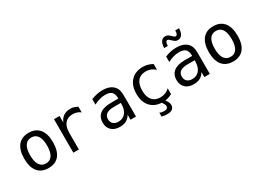

<svg xmlns="http://www.w3.org/2000/svg" viewBox="-28 -1368 3055 2252"><g transform="rotate(-30 1500.0 -242.5)"><path d="M250 -401.4Q193.4 -401.4 164.1 -356.9Q134.8 -312.5 134.8 -226.6Q134.8 -140.6 164.1 -95.7Q193.4 -50.8 250 -50.8Q306.6 -50.8 335.4 -95.7Q364.3 -140.6 364.3 -226.6Q364.3 -312.5 335.4 -356.9Q306.6 -401.4 250 -401.4ZM250 -464.8Q343.8 -464.8 394 -403.3Q444.3 -341.8 444.3 -226.6Q444.3 -110.4 394.5 -49.3Q344.7 11.7 250 11.7Q155.3 11.7 105 -49.3Q54.7 -110.4 54.7 -226.6Q54.7 -341.8 105 -403.3Q155.3 -464.8 250 -464.8Z M910.2 -360.4Q886.7 -378.9 861.8 -387.2Q836.9 -395.5 806.6 -395.5Q737.3 -395.5 700.7 -351.6Q664.1 -307.6 664.1 -225.6V0H588.9V-454.1H664.1V-364.3Q682.6 -413.1 721.2 -439Q759.8 -464.8 812.5 -464.8Q840.8 -464.8 864.3 -457.5Q887.7 -450.2 910.2 -436.5Z M1293 -227.5H1268.6Q1203.1 -227.5 1169.9 -205.1Q1136.7 -182.6 1136.7 -136.7Q1136.7 -95.7 1161.6 -72.8Q1186.5 -49.8 1230.5 -49.8Q1292 -49.8 1327.1 -92.8Q1362.3 -135.7 1363.3 -211.9V-227.5ZM1437.5 -258.8V0H1363.3V-67.4Q1338.9 -26.4 1302.7 -7.3Q1266.6 11.7 1214.8 11.7Q1144.5 11.7 1103.5 -27.3Q1062.5 -66.4 1062.5 -131.8Q1062.5 -207 1113.3 -246.6Q1164.1 -286.1 1262.7 -286.1H1363.3V-297.9Q1362.3 -352.5 1335 -377Q1307.6 -401.4 1249 -401.4Q1210.9 -401.4 1171.9 -390.1Q1132.8 -378.9 1095.7 -358.4V-432.6Q1136.7 -449.2 1174.8 -457Q1212.9 -464.8 1249 -464.8Q1304.7 -464.8 1344.7 -448.2Q1384.8 -431.6 1409.2 -398.4Q1424.8 -377.9 1431.2 -348.1Q1437.5 -318.4 1437.5 -258.8Z M1821.3 0Q1843.8 25.4 1854 46.9Q1864.3 68.4 1864.3 87.9Q1864.3 123 1840.3 141.6Q1816.4 160.2 1768.6 160.2Q1750 160.2 1732.4 157.7Q1714.8 155.3 1697.3 150.4V97.7Q1710.9 104.5 1726.1 107.4Q1741.2 110.4 1759.8 110.4Q1783.2 110.4 1795.9 100.6Q1808.6 90.8 1808.6 72.3Q1808.6 59.6 1799.8 42.5Q1791 25.4 1773.4 0ZM1924.8 -22.5Q1894.5 -5.9 1862.8 2.9Q1831.1 11.7 1797.9 11.7Q1693.4 11.7 1633.8 -51.3Q1574.2 -114.3 1574.2 -226.6Q1574.2 -337.9 1633.8 -401.4Q1693.4 -464.8 1797.9 -464.8Q1831.1 -464.8 1862.3 -456.1Q1893.6 -447.3 1924.8 -429.7V-351.6Q1895.5 -377.9 1865.7 -389.6Q1835.9 -401.4 1797.9 -401.4Q1727.5 -401.4 1689.9 -356Q1652.3 -310.5 1652.3 -226.6Q1652.3 -142.6 1690.4 -96.7Q1728.5 -50.8 1797.9 -50.8Q1836.9 -50.8 1867.7 -63Q1898.4 -75.2 1924.8 -100.6Z M2293 -227.5H2268.6Q2203.1 -227.5 2169.9 -205.1Q2136.7 -182.6 2136.7 -136.7Q2136.7 -95.7 2161.6 -72.8Q2186.5 -49.8 2230.5 -49.8Q2292 -49.8 2327.1 -92.8Q2362.3 -135.7 2363.3 -211.9V-227.5ZM2437.5 -258.8V0H2363.3V-67.4Q2338.9 -26.4 2302.7 -7.3Q2266.6 11.7 2214.8 11.7Q2144.5 11.7 2103.5 -27.3Q2062.5 -66.4 2062.5 -131.8Q2062.5 -207 2113.3 -246.6Q2164.1 -286.1 2262.7 -286.1H2363.3V-297.9Q2362.3 -352.5 2335 -377Q2307.6 -401.4 2249 -401.4Q2210.9 -401.4 2171.9 -390.1Q2132.8 -378.9 2095.7 -358.4V-432.6Q2136.7 -449.2 2174.8 -457Q2212.9 -464.8 2249 -464.8Q2304.7 -464.8 2344.7 -448.2Q2384.8 -431.6 2409.2 -398.4Q2424.8 -377.9 2431.2 -348.1Q2437.5 -318.4 2437.5 -258.8ZM2256.8 -555.7 2233.4 -577.1Q2225.6 -585 2218.3 -589.4Q2210.9 -593.8 2206.1 -593.8Q2190.4 -593.8 2183.1 -578.6Q2175.8 -563.5 2174.8 -530.3H2125Q2126 -584 2146.5 -614.3Q2167 -644.5 2203.1 -644.5Q2219.7 -644.5 2232.4 -638.7Q2245.1 -632.8 2259.8 -620.1L2283.2 -597.7Q2292 -588.9 2298.8 -585.4Q2305.7 -582 2310.5 -582Q2326.2 -582 2333.5 -597.2Q2340.8 -612.3 2340.8 -644.5H2392.6Q2391.6 -589.8 2370.6 -560.1Q2349.6 -530.3 2313.5 -530.3Q2296.9 -530.3 2284.2 -535.6Q2271.5 -541 2256.8 -555.7Z M2750 -401.4Q2693.4 -401.4 2664.1 -356.9Q2634.8 -312.5 2634.8 -226.6Q2634.8 -140.6 2664.1 -95.7Q2693.4 -50.8 2750 -50.8Q2806.6 -50.8 2835.4 -95.7Q2864.3 -140.6 2864.3 -226.6Q2864.3 -312.5 2835.4 -356.9Q2806.6 -401.4 2750 -401.4ZM2750 -464.8Q2843.8 -464.8 2894 -403.3Q2944.3 -341.8 2944.3 -226.6Q2944.3 -110.4 2894.5 -49.3Q2844.7 11.7 2750 11.7Q2655.3 11.7 2605 -49.3Q2554.7 -110.4 2554.7 -226.6Q2554.7 -341.8 2605 -403.3Q2655.3 -464.8 2750 -464.8Z"/></g></svg>

Font: BabelStone Xiangqi
Style: Regular
Weight: 400
Designer: Andrew West
Foundry: BabelStone
Version: Version 11.000 June 09, 2018